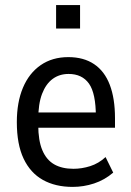

<svg xmlns="http://www.w3.org/2000/svg" viewBox="-20 -724 514 753"><path d="M265 9Q197 9 148 -18.5Q99 -46 72.5 -102Q46 -158 46 -245Q46 -323 70 -380Q94 -437 139.5 -468.5Q185 -500 248 -500Q308 -500 349 -472.5Q390 -445 410.5 -391.5Q431 -338 431 -260V-223H114V-283H370L356 -266Q356 -358 329 -396Q302 -434 249 -434Q213 -434 186.5 -414.5Q160 -395 145 -356Q130 -317 130 -255V-234Q130 -173 146 -135Q162 -97 192.5 -79.5Q223 -62 268 -62Q301 -62 334 -72.5Q367 -83 394 -108L424 -47Q390 -18 349 -4.5Q308 9 265 9ZM200 -612V-704H294V-612Z"/></svg>

Font: Nunito Sans 10pt Condensed Medium
Style: Regular
Weight: 500
Width: 3
Designer: Vernon Adams
Foundry: Vernon Adams
Version: Version 3.101;gftools[0.9.27]